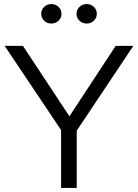

<svg xmlns="http://www.w3.org/2000/svg" viewBox="-20 -926 679 946"><path d="M281 0V-285L3 -700H93L322 -353L550 -700H637L358 -282V0ZM233 -810Q212 -810 197.5 -824Q183 -838 183 -858Q183 -878 197.5 -892Q212 -906 233 -906Q254 -906 268.5 -892Q283 -878 283 -858Q283 -838 268.5 -824Q254 -810 233 -810ZM407 -810Q386 -810 371.5 -824Q357 -838 357 -858Q357 -878 371.5 -892Q386 -906 407 -906Q428 -906 442.5 -892Q457 -878 457 -858Q457 -838 442.5 -824Q428 -810 407 -810Z"/></svg>

Font: Red Hat Display Variable
Style: Regular
Weight: 400
Designer: Pentagram, MCKL
Foundry: Pentagram, MCKL
Version: Version 1.021